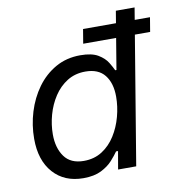

<svg xmlns="http://www.w3.org/2000/svg" viewBox="-82 -804 837 891"><g transform="rotate(-10 336.5 -358.5)"><path d="M240.2 11.7Q150.9 11.7 98.4 -47.1Q45.9 -106 45.9 -207.5Q45.9 -272 64.7 -333.5Q83.5 -395 119.4 -444.6Q155.3 -494.1 206.8 -523.4Q258.3 -552.7 323.7 -552.7Q377.9 -552.7 407.5 -534.9Q437 -517.1 450.9 -494.1Q464.8 -471.2 471.7 -456.1H477.5L522.5 -727.5H610.8L490.2 0H404.8L419.4 -84.5H410.2Q398.4 -67.4 378.2 -44.7Q357.9 -22 324.5 -5.1Q291 11.7 240.2 11.7ZM255.9 -66.9Q305.2 -66.9 342.3 -90.8Q379.4 -114.7 404.3 -154.3Q429.2 -193.8 441.9 -241.2Q454.6 -288.6 454.6 -335Q454.6 -398.9 424.8 -436.5Q395 -474.1 334 -474.1Q285.2 -474.1 248 -450.9Q210.9 -427.7 185.8 -389.4Q160.6 -351.1 147.7 -304.9Q134.8 -258.8 134.8 -212.4Q134.8 -148.9 164.3 -107.9Q193.8 -66.9 255.9 -66.9ZM346.7 -603 357.9 -670.4H673.3L662.1 -603Z"/></g></svg>

Font: Inter Variable
Style: Italic
Weight: 400
Italic angle: -9.39999°
Designer: Rasmus Andersson
Foundry: rsms
Version: Version 4.001;git-9221beed3